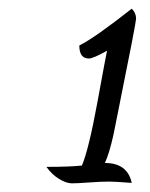

<svg xmlns="http://www.w3.org/2000/svg" viewBox="-20 -737 347 443"><path d="M87 -352Q141 -352 169 -355Q185 -393 205 -502.5Q225 -612 227 -620Q195 -602 185 -602Q163 -602 163 -632Q199 -650 284 -717Q294 -707 294 -694Q294 -685 254 -487L242 -427Q232 -382 222 -361Q274 -361 284 -315Q245 -318 232 -318Q212 -318 185.5 -316Q159 -314 146 -314Q133 -314 116.5 -324Q100 -334 87 -352Z"/></svg>

Font: TypoPRO Dancing Script
Style: Bold
Weight: 700
Designer: Pablo Impallari
Foundry: Pablo Impallari. www.impallari.com Igino Marini. www.ikern.com
Version: Version 1.002